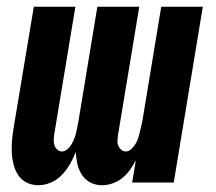

<svg xmlns="http://www.w3.org/2000/svg" viewBox="-20 -540 640 568"><path d="M94 8Q75 8 59.5 0.5Q44 -7 34.5 -21Q25 -35 20.5 -52Q16 -69 15 -87Q14 -105 15.5 -123.5Q17 -142 20 -160L80 -520H203L140 -140Q139 -132 139 -124Q139 -116 141.5 -109Q144 -102 150 -97Q156 -92 163 -92Q172 -92 179.5 -98.5Q187 -105 191.5 -113Q196 -121 199.5 -129.5Q203 -138 205 -146.5Q207 -155 208.5 -163.5Q210 -172 212 -181L268 -520H392L329 -140Q328 -132 327.5 -124Q327 -116 330 -109Q333 -102 338.5 -97Q344 -92 352 -92Q361 -92 368 -98.5Q375 -105 380 -113Q385 -121 388 -129.5Q391 -138 393 -146.5Q395 -155 397 -163.5Q399 -172 401 -181L457 -520H580L494 0H371L382 -66Q374 -51 364.5 -37.5Q355 -24 342 -13.5Q329 -3 313 2.5Q297 8 282 8Q263 8 247.5 0Q232 -8 222.5 -22.5Q213 -37 209 -54.5Q205 -72 204 -90Q197 -72 187 -54.5Q177 -37 163 -22.5Q149 -8 130.5 0Q112 8 94 8Z"/></svg>

Font: Iosevka Heavy Extended Oblique
Style: Regular
Weight: 900
Width: 7
Italic angle: -9°
Monospace: yes
Designer: Belleve Invis
Foundry: Belleve Invis
Version: Version 32.5.0; ttfautohint (v1.8.4)